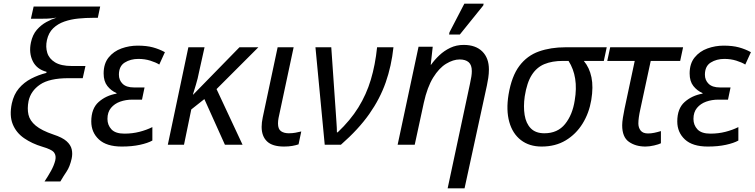

<svg xmlns="http://www.w3.org/2000/svg" viewBox="-20 -796 4150 1056"><path d="M225 202Q245 172 261 143Q277 114 284 86Q290 60 277.5 43Q265 26 213 11Q156 -6 112.5 -36Q69 -66 50 -113Q31 -160 45 -227Q56 -277 84 -310Q112 -343 151.5 -363.5Q191 -384 235 -395L236 -401Q182 -415 160 -460Q138 -505 150 -562Q159 -605 182.5 -632Q206 -659 235.5 -675Q265 -691 291 -699Q280 -697 261.5 -695Q243 -693 209 -693H150L165 -760H531L518 -698H492Q452 -698 411 -694Q370 -690 334 -677.5Q298 -665 272.5 -640.5Q247 -616 238 -575Q230 -538 240 -505.5Q250 -473 283 -453Q316 -433 375 -433H450L435 -366H357Q252 -366 200.5 -331Q149 -296 137 -240Q129 -199 136.5 -165.5Q144 -132 176.5 -105Q209 -78 274 -56Q323 -40 346 -19.5Q369 1 374.5 25.5Q380 50 374 77Q364 121 346.5 147Q329 173 312 202Z M650 10Q566 10 524 -29Q482 -68 482 -128Q482 -199 522.5 -235Q563 -271 621 -281V-284Q591 -297 570.5 -323Q550 -349 550 -392Q550 -446 577.5 -480Q605 -514 648 -529.5Q691 -545 737 -545Q786 -545 821 -535.5Q856 -526 887 -509L856 -441Q837 -453 806.5 -462.5Q776 -472 741 -472Q698 -472 666 -452Q634 -432 634 -385Q634 -355 654.5 -335Q675 -315 717 -315H775L761 -248H708Q672 -248 641 -237Q610 -226 590.5 -202.5Q571 -179 571 -142Q571 -108 593 -84.5Q615 -61 664 -61Q708 -61 747 -71Q786 -81 818 -97V-23Q793 -9 749.5 0.5Q706 10 650 10Z M903 0 1016 -536H1105L1075 -401Q1068 -364 1057.5 -330Q1047 -296 1041 -276H1043L1297 -536H1401L1171 -306L1314 0H1217L1104 -251L1032 -194L992 0Z M1542 10Q1478 10 1448.5 -18.5Q1419 -47 1419 -98Q1419 -122 1425 -150L1507 -536H1595L1512 -147Q1509 -131 1509 -117Q1509 -86 1525.5 -74.5Q1542 -63 1568 -63Q1588 -63 1604.5 -66Q1621 -69 1637 -73L1622 -2Q1607 3 1587.5 6.5Q1568 10 1542 10Z M1766 0 1715 -536H1802L1822 -247Q1824 -223 1826 -190Q1828 -157 1830.5 -124Q1833 -91 1833 -68H1837Q1907 -134 1951 -205Q1995 -276 2019.5 -357.5Q2044 -439 2054 -536H2144Q2133 -433 2101.5 -343Q2070 -253 2011 -169Q1952 -85 1855 0Z M2565 -336Q2570 -359 2572.5 -375Q2575 -391 2575 -405Q2575 -439 2557.5 -454Q2540 -469 2508 -469Q2473 -469 2434 -445.5Q2395 -422 2362.5 -369.5Q2330 -317 2311 -231L2261 0H2167L2282 -539H2360L2349 -440H2351Q2370 -467 2396.5 -492Q2423 -517 2456.5 -533Q2490 -549 2530 -549Q2596 -549 2632.5 -513Q2669 -477 2669 -414Q2669 -391 2665.5 -367.5Q2662 -344 2658 -326L2535 240H2442ZM2450 -606 2452 -618 2534 -776H2640L2638 -766L2509 -606Z M2959 10Q2891 10 2845 -25.5Q2799 -61 2781 -125.5Q2763 -190 2777 -276Q2794 -377 2836.5 -433.5Q2879 -490 2944 -513Q3009 -536 3090 -536H3317L3301 -461H3191Q3222 -424 3233 -371Q3244 -318 3232 -246Q3220 -174 3184 -116Q3148 -58 3091.5 -24Q3035 10 2959 10ZM2974 -63Q3047 -63 3088 -114Q3129 -165 3141 -244Q3163 -373 3107 -461H3076Q3017 -461 2974.5 -443.5Q2932 -426 2905 -384Q2878 -342 2866 -266Q2858 -210 2865.5 -163.5Q2873 -117 2899.5 -90Q2926 -63 2974 -63Z M3530 10Q3476 10 3439 -16Q3402 -42 3402 -107Q3402 -124 3406 -149Q3410 -174 3415 -198L3471 -461H3320L3336 -536H3737L3721 -461H3559L3502 -196Q3491 -147 3491 -117Q3491 -94 3503.5 -78Q3516 -62 3544 -62Q3561 -62 3578 -65.5Q3595 -69 3615 -75V-8Q3603 -2 3577.5 4Q3552 10 3530 10Z M3873 10Q3789 10 3747 -29Q3705 -68 3705 -128Q3705 -199 3745.5 -235Q3786 -271 3844 -281V-284Q3814 -297 3793.5 -323Q3773 -349 3773 -392Q3773 -446 3800.5 -480Q3828 -514 3871 -529.5Q3914 -545 3960 -545Q4009 -545 4044 -535.5Q4079 -526 4110 -509L4079 -441Q4060 -453 4029.5 -462.5Q3999 -472 3964 -472Q3921 -472 3889 -452Q3857 -432 3857 -385Q3857 -355 3877.5 -335Q3898 -315 3940 -315H3998L3984 -248H3931Q3895 -248 3864 -237Q3833 -226 3813.5 -202.5Q3794 -179 3794 -142Q3794 -108 3816 -84.5Q3838 -61 3887 -61Q3931 -61 3970 -71Q4009 -81 4041 -97V-23Q4016 -9 3972.5 0.5Q3929 10 3873 10Z"/></svg>

Font: Noto Sans
Style: Italic
Weight: 400
Italic angle: -12°
Designer: Monotype Design Team
Foundry: Monotype Imaging Inc.
Version: Version 2.013; ttfautohint (v1.8.4.7-5d5b)